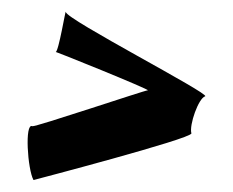

<svg xmlns="http://www.w3.org/2000/svg" viewBox="-20 -627 389 321"><path d="M36 -326C36 -326 300 -395 300 -404C296 -418 312 -463 323 -466C332 -470 90 -595 90 -607C90 -614 78 -540 73 -540C66 -544 234 -476 227 -476C222 -476 38 -414 34 -416C21 -422 26 -344 36 -326Z"/></svg>

Font: Recovery
Style: Regular
Weight: 400
Version: Version 0.27